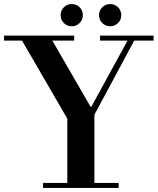

<svg xmlns="http://www.w3.org/2000/svg" viewBox="-62 -930 780 950"><path d="M151 0V-25H271V-343L47 -729H-42V-754H305V-729H197L386 -402H390L569 -729H433V-754H698V-729H602L405 -362V-25H525V0ZM254 -816Q238 -832 238 -855Q238 -878 254 -894Q270 -910 293 -910Q316 -910 332 -894Q348 -878 348 -855Q348 -832 332 -816Q316 -800 293 -800Q270 -800 254 -816ZM444 -816Q428 -832 428 -855Q428 -878 444 -894Q460 -910 483 -910Q506 -910 522 -894Q538 -878 538 -855Q538 -832 522 -816Q506 -800 483 -800Q460 -800 444 -816Z"/></svg>

Font: Libre Bodoni
Style: Regular
Weight: 400
Designer: Pablo Impallari, Rodrigo Fuenzalida
Foundry: Pablo Impallari, Rodrigo Fuenzalida
Version: Version 1.001